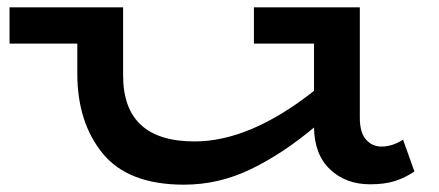

<svg xmlns="http://www.w3.org/2000/svg" viewBox="-20 -491 1197 524"><path d="M1111 -23Q1086 -6 1058 3Q1030 12 990 12Q924 12 881 -28.5Q838 -69 837 -143Q751 -71 664 -29Q577 13 482 13Q330 13 260.5 -72Q191 -157 191 -290V-372H6V-471H316V-285Q316 -105 511 -105Q662 -105 837 -243V-372H673V-471H962V-170Q962 -129 979 -110Q996 -91 1021 -91Q1051 -91 1080 -110Z"/></svg>

Font: BioRhyme Expanded
Style: Bold
Weight: 700
Width: 7
Designer: Aoife Mooney
Foundry: Aoife Mooney Type
Version: Version 1.000